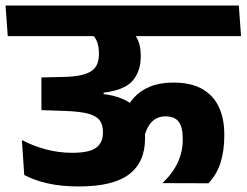

<svg xmlns="http://www.w3.org/2000/svg" viewBox="-44 -661 890 693"><path d="M490 -530.5H826L818 -641H482ZM542.5 0 708.5 0.5Q739 -32 752.2 -74.5Q765.5 -117 765.5 -170V-177Q765.5 -233 746 -274.8Q726.5 -316.5 686 -339.8Q645.5 -363 581.5 -363Q533.5 -363 498.5 -348.8Q463.5 -334.5 440.5 -309.8Q417.5 -285 404 -252L475.5 -162Q484 -200.5 503.5 -220.8Q523 -241 553.5 -241Q586.5 -241 601 -221.5Q615.5 -202 615.5 -162.5V-155Q615.5 -114 598.2 -75.8Q581 -37.5 542.5 0ZM-16 -530.5H547.5L539.5 -641H-24ZM424.5 -553H270Q294 -536.5 303.5 -516.8Q313 -497 313 -470V-465Q313 -444.5 306.8 -429.8Q300.5 -415 286.8 -405.2Q273 -395.5 249.2 -390Q225.5 -384.5 190 -383.5L105.5 -381.5V-263.5L192.5 -260.5Q248.5 -258.5 277.5 -249.8Q306.5 -241 317 -225Q327.5 -209 327.5 -186V-181Q327.5 -146.5 303.2 -128Q279 -109.5 216.5 -109.5Q167 -109.5 121 -122Q75 -134.5 35 -155.5L43.5 -29.5Q79.5 -10 128.5 1Q177.5 12 241 12Q364 12 421.8 -31.8Q479.5 -75.5 479.5 -161V-169Q479.5 -233.5 444.8 -272.2Q410 -311 330 -321.5V-326.5Q406.5 -336 435.2 -370.2Q464 -404.5 464 -456V-461.5Q464 -491.5 454.8 -514.2Q445.5 -537 424.5 -553Z"/></svg>

Font: Anek Devanagari Medium
Style: Bold
Weight: 700
Version: Version 1.003